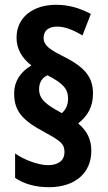

<svg xmlns="http://www.w3.org/2000/svg" viewBox="-20 -781 450 801"><path d="M39 -392C39 -317 73 -279 167 -229C234 -192 249 -181 249 -146C249 -112 224 -92 180 -92C141 -92 80 -114 43 -141V-39C81 -13 129 0 184 0C293 0 361 -59 361 -152C361 -198 344 -235 306 -266C347 -298 368 -337 368 -391C368 -465 327 -505 238 -549C189 -574 162 -591 162 -623C162 -653 182 -670 219 -670C249 -670 285 -657 324 -633L359 -723C311 -748 266 -761 214 -761C118 -761 49 -709 49 -624C49 -578 70 -540 111 -508C65 -481 39 -441 39 -392ZM143 -408C143 -435 154 -456 178 -467C244 -433 264 -410 264 -369C264 -344 255 -324 238 -309L208 -326C164 -352 143 -374 143 -408Z"/></svg>

Font: Noto Sans Arabic UI XCn
Style: Bold
Weight: 700
Width: 2
Designer: Monotype Design Team, Nadine Chahine and Nizar Qandah
Foundry: Monotype Imaging Inc.
Version: Version 2.010